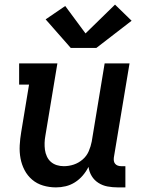

<svg xmlns="http://www.w3.org/2000/svg" viewBox="-20 -805 640 833"><path d="M223 8Q194 8 167 0Q140 -8 119.5 -25.5Q99 -43 86.5 -67Q74 -91 69 -118Q64 -145 65.5 -174Q67 -203 72 -232L106 -438H63V-530H229L177 -217Q174 -201 173.5 -185.5Q173 -170 175 -155Q177 -140 183.5 -126Q190 -112 201 -102.5Q212 -93 226.5 -88.5Q241 -84 257 -84Q279 -84 300 -91Q321 -98 338.5 -113Q356 -128 365 -149Q374 -170 378 -191L434 -530H542L474 -122Q473 -114 474 -107Q475 -100 479.5 -94.5Q484 -89 491 -86.5Q498 -84 506 -84H524V8H491Q468 8 446.5 4Q425 0 407 -11.5Q389 -23 378 -41Q367 -59 364 -81Q354 -61 339 -43.5Q324 -26 305 -14Q286 -2 265 3Q244 8 223 8ZM287 -597 178 -721 263 -779 351 -660 479 -785 551 -715 398 -597Z"/></svg>

Font: Iosevka Curly Slab SmBdEx
Style: Italic
Weight: 600
Width: 7
Italic angle: -9°
Monospace: yes
Designer: Belleve Invis
Foundry: Belleve Invis
Version: Version 11.1.0; ttfautohint (v1.8.3)